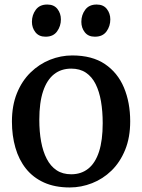

<svg xmlns="http://www.w3.org/2000/svg" viewBox="-20 -814 625 845"><path d="M32.5 -279Q32.5 -349.5 54.5 -403.8Q76.5 -458 114.5 -495Q152.5 -532 200 -551Q247.5 -570 298 -570Q385.5 -570 441.8 -532Q498 -494 525.5 -428.5Q553 -363 553 -280Q553 -209 530.8 -154.5Q508.5 -100 470.8 -63.2Q433 -26.5 385.2 -7.8Q337.5 11 287 11Q221.5 11 173.5 -10.8Q125.5 -32.5 94.2 -71.8Q63 -111 47.8 -164Q32.5 -217 32.5 -279ZM293.5 -47Q337.5 -47 368.5 -71.8Q399.5 -96.5 415.8 -146.5Q432 -196.5 432 -272Q432 -324 424.5 -367.8Q417 -411.5 400.8 -444Q384.5 -476.5 358 -494.2Q331.5 -512 293.5 -512Q249 -512 217.8 -487.2Q186.5 -462.5 169.8 -412.8Q153 -363 153 -287Q153 -234.5 161 -190.8Q169 -147 185.8 -114.8Q202.5 -82.5 229 -64.8Q255.5 -47 293.5 -47ZM180 -652.5Q151.5 -652.5 136 -672Q120.5 -691.5 120.5 -718Q120.5 -748 137.5 -771Q154.5 -794 187.5 -794H188.5Q217.5 -794 232.8 -774.5Q248 -755 248 -728.5Q248 -699 231.2 -675.8Q214.5 -652.5 181 -652.5ZM397 -652.5Q368.5 -652.5 353.2 -672Q338 -691.5 338 -718Q338 -748 355 -771Q372 -794 405 -794H406Q435 -794 450.2 -774.5Q465.5 -755 465.5 -728.5Q465.5 -699 448.8 -675.8Q432 -652.5 398 -652.5Z"/></svg>

Font: Merriweather Medium
Style: Regular
Weight: 500
Version: Version 2.100